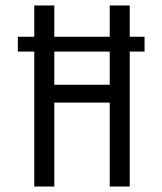

<svg xmlns="http://www.w3.org/2000/svg" viewBox="-20 -680 591 700"><path d="M45 -546H507V-492H45ZM380 0V-660H453V0ZM105 0V-660H178V0ZM148 -306V-371H413V-306Z"/></svg>

Font: Bricolage Grotesque Condensed Light
Style: Regular
Weight: 300
Width: 3
Designer: Mathieu Triay
Foundry: Atelier Triay
Version: Version 1.000;gftools[0.9.30]